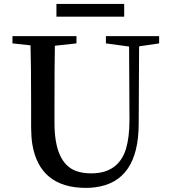

<svg xmlns="http://www.w3.org/2000/svg" viewBox="-20 -917 847 955"><path d="M597.7 -897.5V-834H260.7V-897.5ZM771.5 -737.3V-701.2L671.9 -686.5L669.9 -300.8Q668.9 -12.7 453.1 14.6Q431.6 17.6 408.2 17.6Q176.8 17.6 140.6 -200.2Q134.8 -239.3 134.8 -283.2V-397.5Q134.8 -593.8 131.8 -691.4L42 -701.2V-737.3H360.4V-701.2L252.9 -689.5Q251 -592.8 251 -397.5V-305.7Q251 -106.4 358.4 -66.4Q391.6 -54.7 433.6 -54.7Q568.4 -54.7 606.4 -175.8Q624 -234.4 624 -320.3L622.1 -685.5L506.8 -701.2V-737.3Z"/></svg>

Font: GenYoMin JP SemiBold
Style: Regular
Weight: 600
Version: Version 1.001;PS 1;hotconv 16.6.51;makeotf.lib2.5.65220 DEVE